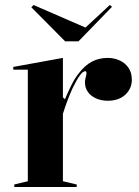

<svg xmlns="http://www.w3.org/2000/svg" viewBox="-20 -746 554 766"><path d="M37 0V-10L91 -23V-468H33V-479L231 -515V-358L239 -350Q253 -383 266.5 -409.5Q280 -436 294 -453Q318 -485 346.5 -500Q375 -515 410 -515Q434 -515 456 -505.5Q478 -496 492 -476.5Q506 -457 506 -427Q506 -404 494 -385Q482 -366 461 -355Q440 -344 410 -344Q384 -344 363 -353.5Q342 -363 330.5 -379.5Q319 -396 319 -417Q319 -425 320.5 -431.5Q322 -438 323.5 -444Q325 -450 325 -455Q325 -462 320 -462Q311 -462 298.5 -445Q286 -428 269 -393Q260 -373 250 -347Q240 -321 231 -292V-23L286 -10V0ZM418 -726 427 -719 293 -581H240L105 -717L114 -726L321 -636Z"/></svg>

Font: Kalnia Medium
Style: Regular
Weight: 500
Designer: Frida Medrano
Foundry: Frida Medrano
Version: Version 1.105